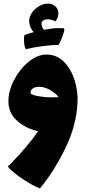

<svg xmlns="http://www.w3.org/2000/svg" viewBox="-20 -723 476 1073"><path d="M413 -148Q407 -19 342.5 111Q278 241 203 330Q165 316 108.5 278.5Q52 241 24 209Q27 204 32.5 199Q38 194 43 189Q143 85 193 10Q123 -5 75 -48.5Q27 -92 27 -158Q27 -216 59.5 -277.5Q92 -339 141 -378.5Q190 -418 239 -418Q298 -418 338 -377Q378 -336 397.5 -273Q417 -210 413 -148ZM270 -179Q296 -179 308 -180Q288 -205 257.5 -221.5Q227 -238 199 -238Q177 -238 163.5 -229Q150 -220 150 -203Q157 -190 211 -183Q239 -179 270 -179ZM340 -559Q338 -542 326 -511.5Q314 -481 307 -472Q270 -472 217 -465Q164 -458 124 -448Q119 -455 116.5 -471Q114 -487 114 -504Q114 -522 117 -527Q138 -536 168 -543Q143 -573 143 -605Q143 -630 159 -652.5Q175 -675 199.5 -689Q224 -703 248 -703Q267 -703 280 -694Q306 -679 306 -647Q306 -623 290 -604Q267 -615 248 -615Q232 -615 222 -608.5Q212 -602 212 -591Q212 -574 225 -556Q273 -566 313 -566L336 -565Z"/></svg>

Font: Lalezar
Style: Regular
Weight: 400
Designer: Borna Izadpanah
Foundry: Borna Izadpanah
Version: Version 1.003;November 28, 2018;FontCreator 11.5.0.2421 64-b